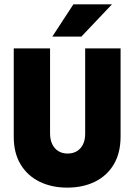

<svg xmlns="http://www.w3.org/2000/svg" viewBox="-20 -847 616 881"><path d="M288.2 13.9Q217.4 13.9 161.8 -13.2Q106.2 -40.3 74.7 -92.4Q43.1 -144.4 43.1 -219.4V-625H209.7V-234.7Q209.7 -205.6 220.1 -184.7Q230.6 -163.9 248.6 -153.1Q266.7 -142.4 290.3 -142.4Q313.9 -142.4 331.9 -152.8Q350 -163.2 360.4 -183.7Q370.8 -204.2 370.8 -232.6V-625H533.3V-220.8Q533.3 -145.1 502.1 -92.7Q470.8 -40.3 415.6 -13.2Q360.4 13.9 288.2 13.9ZM220.1 -679.2 316.7 -827.1H493.8L353.5 -679.2Z"/></svg>

Font: Afacad Flux ExtraBold
Style: Regular
Weight: 800
Designer: Kristian Moeller
Foundry: Dicotype
Version: Version 1.100